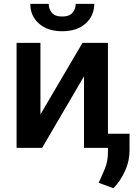

<svg xmlns="http://www.w3.org/2000/svg" viewBox="-20 -768 728 997"><path d="M190 -174 408.4 -545.5H540.5V0H416.2V-371.8L198.5 0H66.1V-545.5H190ZM373.2 -747.9H469.5Q469.1 -685.7 424.4 -645.8Q379.6 -605.8 302.9 -605.8Q226.9 -605.8 182 -645.8Q137.1 -685.7 137.4 -747.9H233Q233 -722.3 248.8 -702.2Q264.6 -682.2 302.9 -682.2Q340.6 -682.2 356.7 -702.1Q372.9 -721.9 373.2 -747.9ZM652.7 -73.5V13.5Q652.7 68.2 629.3 119.7Q605.8 171.2 569.2 209.5L492.2 181.1Q509.6 144.2 525 107.1Q540.5 70 540.5 20.2V-73.5Z"/></svg>

Font: Inter UI Semi Bold
Style: Regular
Weight: 600
Designer: Rasmus Andersson
Foundry: rsms
Version: 3.2;8d6f07862